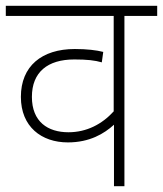

<svg xmlns="http://www.w3.org/2000/svg" viewBox="-20 -642 562 662"><path d="M522 -587V-622H0V-587H372V-258C332 -214 279 -186 216 -186C145 -186 90 -222 90 -308C90 -393 144 -437 236 -437C280 -437 307 -434 331 -427L336 -463C313 -469 279 -473 238 -473C124 -473 52 -414 52 -308C52 -205 123 -151 214 -151C289 -151 339 -181 373 -212V0H409V-587Z"/></svg>

Font: Noto Sans Devanagari UI ExtraLight
Style: Regular
Weight: 200
Designer: Jelle Bosma - Monotype Design Team
Foundry: Monotype Imaging Inc.
Version: Version 2.003